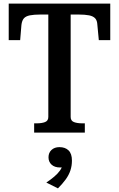

<svg xmlns="http://www.w3.org/2000/svg" viewBox="-20 -730 655 1057"><path d="M246 -86V-650H203Q167 -650 144.5 -645.5Q122 -641 111.5 -629Q101 -617 98 -593L91 -509H28V-710H587V-509H524L516 -593Q515 -617 504 -629Q493 -641 470.5 -645.5Q448 -650 412 -650H369V-86Q369 -65 387 -58Q405 -51 433 -51H447V0H168V-51H182Q210 -51 228 -58Q246 -65 246 -86ZM299 307 235 275Q259 259 278.5 242.5Q298 226 310.5 208.5Q323 191 324 173L338 186Q332 190 325 191Q318 192 311 192Q281 192 264 176.5Q247 161 247 136Q247 111 263.5 95.5Q280 80 307 80Q339 80 357.5 98Q376 116 376 154Q376 183 367.5 208.5Q359 234 341.5 258Q324 282 299 307Z"/></svg>

Font: Roboto Serif 28pt Condensed Medium
Style: Regular
Weight: 500
Width: 3
Designer: Greg Gazdowicz
Foundry: Commercial Type
Version: Version 1.008